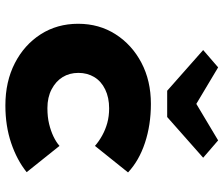

<svg xmlns="http://www.w3.org/2000/svg" viewBox="-80 -760 850 731"><g transform="rotate(90 345.5 -395.0)"><path d="M382 10Q291 10 221 -26Q151 -62 111 -124.5Q71 -187 71 -267Q71 -347 111 -409.5Q151 -472 219.5 -508Q288 -544 376 -544Q456 -544 524 -521.5Q592 -499 637 -457L536 -331Q519 -346 496.5 -358.5Q474 -371 448.5 -378Q423 -385 393 -385Q352 -385 321 -370Q290 -355 274 -328.5Q258 -302 258 -268Q258 -234 274 -208Q290 -182 320.5 -166Q351 -150 392 -150Q426 -150 452.5 -156.5Q479 -163 500 -173Q521 -183 536 -196L636 -71Q590 -34 525 -12Q460 10 382 10ZM326 -606 171 -743 237 -800 391 -708H361L515 -800L581 -743L426 -606Z"/></g></svg>

Font: Lexend Exa ExtraBold
Style: Regular
Weight: 800
Designer: Bonnie Shaver-Troup, Thomas Jockin
Foundry: Lexend
Version: Version 1.007